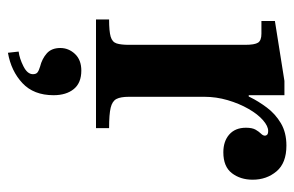

<svg xmlns="http://www.w3.org/2000/svg" viewBox="-149 -371 742 484"><g transform="rotate(90 222.0 -129.0)"><path d="M29 0V-33Q59 -33 72.5 -37Q86 -41 89.5 -52Q93 -63 93 -83V-376Q93 -400 87.5 -408.5Q82 -417 65 -417H33V-451L184 -475H220V-385H224V-83Q224 -62 229.5 -51.5Q235 -41 251.5 -37Q268 -33 303 -33V0ZM210 -271V-356Q215 -368 225 -388.5Q235 -409 251 -430.5Q267 -452 290.5 -466Q314 -480 347 -480Q391 -480 412 -455Q433 -430 433 -395Q433 -364 416.5 -342.5Q400 -321 364 -321Q336 -321 319 -336Q302 -351 302 -378Q302 -394 307 -402.5Q312 -411 317 -416Q322 -421 322 -426Q322 -429 319.5 -431.5Q317 -434 310 -434Q298 -434 283 -421Q268 -408 254.5 -384.5Q241 -361 232.5 -332Q224 -303 224 -273ZM113 222 110 195Q127 193 147 183Q167 173 167 159Q167 151 162.5 147.5Q158 144 148 141Q128 136 114.5 124Q101 112 101 90Q101 69 116 53Q131 37 158 37Q189 37 204.5 56Q220 75 220 107Q220 157 189.5 185.5Q159 214 113 222Z"/></g></svg>

Font: Frank Ruhl Libre SemiBold
Style: Regular
Weight: 600
Designer: Yanek Iontef
Foundry: Fontef
Version: Version 6.003;gftools[0.9.30]